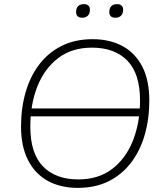

<svg xmlns="http://www.w3.org/2000/svg" viewBox="-20 -903 791 931"><path d="M107 -339 113 -377H688L682 -339ZM357 8Q273 8 211.5 -26Q150 -60 116 -126.5Q82 -193 82 -289Q82 -378 104 -455Q126 -532 170 -590Q214 -648 279 -680.5Q344 -713 429 -713Q513 -713 575 -679Q637 -645 670.5 -579Q704 -513 704 -416Q704 -327 682 -250Q660 -173 616 -115Q572 -57 507.5 -24.5Q443 8 357 8ZM359 -33Q457 -33 523.5 -83.5Q590 -134 624.5 -221Q659 -308 659 -416Q659 -546 597.5 -609Q536 -672 426 -672Q329 -672 262.5 -621.5Q196 -571 161.5 -484.5Q127 -398 127 -289Q127 -159 188.5 -96Q250 -33 359 -33ZM539 -817Q525 -817 517.5 -824Q510 -831 510 -844Q510 -864 520 -873.5Q530 -883 548 -883Q562 -883 569.5 -876Q577 -869 577 -856Q577 -837 567 -827Q557 -817 539 -817ZM378 -817Q364 -817 356.5 -824Q349 -831 349 -844Q349 -864 359 -873.5Q369 -883 387 -883Q401 -883 408.5 -876Q416 -869 416 -856Q416 -837 406 -827Q396 -817 378 -817Z"/></svg>

Font: Nunito ExtraLight
Style: Italic
Weight: 200
Italic angle: -9°
Designer: Vernon Adams
Foundry: Vernon Adams
Version: Version 3.602